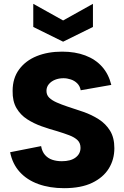

<svg xmlns="http://www.w3.org/2000/svg" viewBox="-20 -977 651 1004"><path d="M466 -957V-836L310 -759L154 -836V-957L310 -870ZM195 -213Q200 -184 215.5 -166.5Q231 -149 253.5 -141.5Q276 -134 303 -134Q350 -134 375.5 -153.5Q401 -173 401 -204Q401 -229 385.5 -244Q370 -259 342.5 -269.5Q315 -280 279 -291Q239 -302 198 -316.5Q157 -331 122 -353.5Q87 -376 66 -412Q45 -448 46 -502Q46 -568 80 -614Q114 -660 172 -683.5Q230 -707 305 -707Q373 -707 426 -687Q479 -667 513.5 -628.5Q548 -590 562 -533L402 -505Q398 -527 384 -541Q370 -555 350.5 -561.5Q331 -568 312 -568Q288 -568 268 -560Q248 -552 235.5 -537Q223 -522 223 -502Q223 -480 237.5 -466Q252 -452 277 -441Q302 -430 332 -420Q373 -407 416 -392Q459 -377 496 -353.5Q533 -330 555.5 -293.5Q578 -257 578 -202Q578 -143 549 -96Q520 -49 462 -21Q404 7 315 7Q240 7 180.5 -14.5Q121 -36 83 -78Q45 -120 33 -181Z"/></svg>

Font: Albert Sans Black
Style: Regular
Weight: 900
Designer: Andreas Rasmussen
Foundry: a.Foundry
Version: Version 1.025